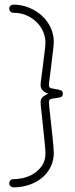

<svg xmlns="http://www.w3.org/2000/svg" viewBox="-20 -788 325 828"><path d="M251 -384Q251 -372 241.5 -369Q232 -366 221 -365Q210 -364 200.5 -361.5Q191 -359 191 -347Q191 -342 192.5 -326.5Q194 -311 196.5 -289.5Q199 -268 201.5 -243.5Q204 -219 206.5 -196Q209 -173 210.5 -155Q212 -137 212 -129Q212 -96 198.5 -68.5Q185 -41 161.5 -21.5Q138 -2 106 9Q74 20 37 20Q31 20 25.5 15Q20 10 20 2Q20 -3 23.5 -9Q27 -15 37 -15Q54 -15 78 -20Q102 -25 123.5 -38Q145 -51 160.5 -72.5Q176 -94 176 -127Q176 -141 172.5 -174Q169 -207 165.5 -242.5Q162 -278 158.5 -308Q155 -338 155 -347Q155 -363 167 -372Q179 -381 189 -384Q179 -386 167 -395.5Q155 -405 155 -422Q155 -429 158.5 -454Q162 -479 165.5 -508.5Q169 -538 172.5 -565Q176 -592 176 -604Q176 -628 166 -651.5Q156 -675 137.5 -693Q119 -711 93.5 -722Q68 -733 37 -733Q30 -733 25 -738Q20 -743 20 -751Q20 -758 25 -763Q30 -768 37 -768Q73 -768 105 -755Q137 -742 161 -720Q185 -698 198.5 -668.5Q212 -639 212 -607Q212 -596 208.5 -568Q205 -540 201.5 -510Q198 -480 194.5 -454.5Q191 -429 191 -422Q191 -410 200.5 -407.5Q210 -405 221 -403.5Q232 -402 241.5 -399Q251 -396 251 -384Z"/></svg>

Font: AkaAcidDosis
Style: ExtraLight
Weight: 250
Designer: Edgar Tolentino, Pablo Impallari, Igino Marini, Aka-Acid
Foundry: Edgar Tolentino, Pablo Impallari, Igino Marini, Aka-Acid
Version: Version 1.007